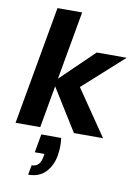

<svg xmlns="http://www.w3.org/2000/svg" viewBox="-106 -788 822 1150"><g transform="rotate(10 304.5 -213.5)"><path d="M375 0 200 -281 426 -499H608L326 -245L336 -316L552 0ZM20 0 148 -720H298L170 0ZM148 293 159 234Q185 234 200 218Q215 202 220 170L223 154H164L184 42H305Q309 71 308 98Q307 125 303 150Q291 215 252 254Q213 293 148 293Z"/></g></svg>

Font: DM Sans 20pt Black
Style: Italic
Weight: 900
Italic angle: -10°
Version: Version 4.004;gftools[0.9.30]